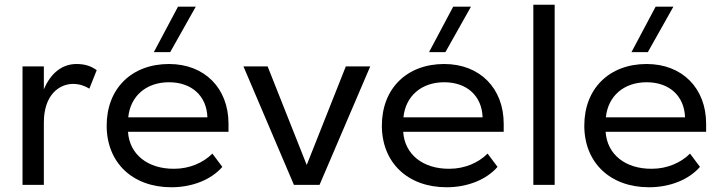

<svg xmlns="http://www.w3.org/2000/svg" viewBox="-20 -780 3044 810"><path d="M357 -406 388 -484C366 -500 340 -510 303 -510C244 -510 195 -474 165 -403V-500H75V0H165V-263C165 -382 232 -426 288 -426C314 -426 338 -418 357 -406Z M629 -560H698L806 -752H731ZM430 -250C430 -94 539 10 703 10C793 10 872 -23 918 -76L876 -132C837 -93 779 -68 715 -68C603 -67 526 -129 520 -224H944V-258C944 -408 843 -510 693 -510C535 -510 430 -406 430 -250ZM521 -285C530 -375 597 -433 693 -433C788 -433 852 -376 855 -285Z M1439 -500 1274 -84 1109 -500H1007L1220 0H1328L1542 -500Z M1790 -560H1859L1967 -752H1892ZM1591 -250C1591 -94 1700 10 1864 10C1954 10 2033 -23 2079 -76L2037 -132C1998 -93 1940 -68 1876 -68C1764 -67 1687 -129 1681 -224H2105V-258C2105 -408 2004 -510 1854 -510C1696 -510 1591 -406 1591 -250ZM1682 -285C1691 -375 1758 -433 1854 -433C1949 -433 2013 -376 2016 -285Z M2230 -760V0H2320V-760Z M2644 -560H2713L2821 -752H2746ZM2445 -250C2445 -94 2554 10 2718 10C2808 10 2887 -23 2933 -76L2891 -132C2852 -93 2794 -68 2730 -68C2618 -67 2541 -129 2535 -224H2959V-258C2959 -408 2858 -510 2708 -510C2550 -510 2445 -406 2445 -250ZM2536 -285C2545 -375 2612 -433 2708 -433C2803 -433 2867 -376 2870 -285Z"/></svg>

Font: Gully
Style: Regular
Weight: 400
Designer: jaikishan Patel
Foundry: MagicType
Version: Version 1.000;Glyphs 3.2 (3242)